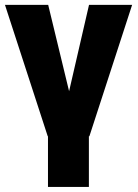

<svg xmlns="http://www.w3.org/2000/svg" viewBox="-20 -548 554 772"><path d="M257.8 -181.2 337.9 -528.3H511.2L339.4 0H337.4V203.6H172.9V0H171.9L0 -528.3H173.8Z"/></svg>

Font: Roboto Black
Style: Regular
Weight: 900
Designer: Google
Version: Version 2.134; 2016